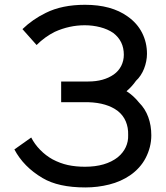

<svg xmlns="http://www.w3.org/2000/svg" viewBox="-20 -786 708 821"><path d="M176 -731Q245 -765.5 343.5 -765.5Q456.5 -765.5 526 -715.5Q566.5 -687 587.5 -645.8Q608.5 -604.5 608.5 -556Q608.5 -540 605.2 -523.8Q602 -507.5 596 -492.2Q590 -477 581.2 -463.8Q572.5 -450.5 561.5 -440.5Q544.5 -416 521 -396Q550.5 -377.5 575 -347Q601 -321 614 -285.2Q627 -249.5 627 -207.5Q627 -182 620.8 -157.5Q614.5 -133 603 -110.8Q591.5 -88.5 574.5 -69.8Q557.5 -51 536.5 -36.5Q497 -9.5 447.2 3Q397.5 15.5 345 15.5Q229 15.5 161.5 -25Q81 -72.5 41.5 -147L113.5 -198Q128 -169.5 151.8 -145.2Q175.5 -121 204 -105Q237 -87.5 270.5 -80.2Q304 -73 343.5 -73Q431.5 -73 483.5 -113.5Q506.5 -132.5 517.8 -156.8Q529 -181 528 -208.5Q529 -240.5 517.8 -267Q506.5 -293.5 483.5 -311.5Q437.5 -346.5 357.5 -349H241.5V-437.5H357.5Q423.5 -437.5 466.5 -467.5Q487.5 -482.5 498.5 -504.5Q509.5 -526.5 509.5 -552Q509.5 -610.5 464.5 -645Q440.5 -661.5 408.2 -669.8Q376 -678 342.5 -678Q276.5 -678 214.5 -650Q171.5 -628.5 136.5 -593.5L76 -661.5Q119.5 -703.5 176 -731Z"/></svg>

Font: Russisch Sans Medium
Style: Regular
Weight: 500
Width: 4
Designer: Michael Sharanda (font) & Cristiano Sobral (main changes)
Foundry: Michael Sharanda
Version: Version 2.00;September 8, 2020;FontCreator 13.0.0.2681 64-bi